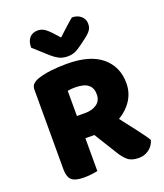

<svg xmlns="http://www.w3.org/2000/svg" viewBox="-156 -961 920 1074"><g transform="rotate(-20 304.5 -423.5)"><path d="M238 -329H288Q330 -329 357 -348.5Q384 -368 384 -406Q384 -444 359.5 -463.5Q335 -483 282 -483Q269 -483 259 -482Q249 -481 238 -479ZM306 -196H65V-549Q65 -570 77 -581.5Q89 -593 108 -600Q142 -612 187 -617.5Q232 -623 283 -623Q421 -623 491 -564.5Q561 -506 561 -408Q561 -347 526.5 -299Q492 -251 434.5 -223.5Q377 -196 306 -196ZM269 -235 428 -267Q450 -237 473 -208Q496 -179 516.5 -152Q537 -125 554 -102Q571 -79 581 -62Q571 -28 544.5 -9Q518 10 485 10Q442 10 419.5 -9Q397 -28 378 -59ZM65 -264H240V-1Q229 2 206 5Q183 8 159 8Q107 8 86 -10.5Q65 -29 65 -75ZM305 -772Q330 -795 354 -817Q378 -839 400 -857Q432 -857 453 -839Q474 -821 474 -793Q474 -772 464 -756.5Q454 -741 426 -720L398 -699Q369 -677 349 -668.5Q329 -660 305 -660Q275 -660 253 -671.5Q231 -683 211 -701L128 -776Q128 -813 145.5 -833.5Q163 -854 195 -854Q215 -854 232.5 -843.5Q250 -833 278 -802Z"/></g></svg>

Font: Baloo Bhaijaan 2 ExtraBold
Style: Regular
Weight: 800
Designer: Sanskriti Dholi, Noopur Datye and Ek Type
Foundry: Ek Type
Version: Version 1.701